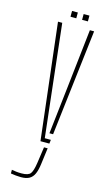

<svg xmlns="http://www.w3.org/2000/svg" viewBox="-132 -716 541 960"><g transform="rotate(15 138.5 -235.5)"><path d="M131 0 61 -600H83L117 -296L148 -20H179.5L177 0ZM83 199Q72 199 56 197.5Q40 196 30 194V175Q40.5 177 53 178.5Q65.5 180 81 180Q116.5 180 127.2 165Q138 150 144 109L156 25H175L164 109Q160 141 151.2 160.8Q142.5 180.5 126.2 189.8Q110 199 83 199ZM164 -50 192 -296 226 -600H248L183 -50ZM175 -640V-670H205V-640ZM115 -640V-670H145V-640Z"/></g></svg>

Font: Big Shoulders Stencil Thin
Style: Regular
Weight: 100
Designer: Patric King
Foundry: XO Type Co
Version: Version 2.001